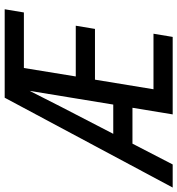

<svg xmlns="http://www.w3.org/2000/svg" viewBox="12 -788 775 840"><g transform="rotate(-90 400.0 -367.5)"><path d="M0 0 393 -735H780L766 -651H523L486 -424H708L694 -340H472L430 -84H673L659 0H320L349 -176H192L101 0ZM235 -260H363L423 -626Q406 -592 388.5 -558Q371 -524 354 -490Z"/></g></svg>

Font: Iosevka Aile Medium Oblique
Style: Regular
Weight: 500
Italic angle: -9°
Designer: Belleve Invis
Foundry: Belleve Invis
Version: Version 31.1.0; ttfautohint (v1.8.4)